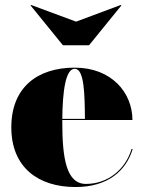

<svg xmlns="http://www.w3.org/2000/svg" viewBox="-20 -742 578 772"><path d="M286 -655 105 -722 103 -720 233 -560H338L468 -720L465.5 -722ZM513.5 -143H509C484 -59.5 412.5 -2.5 325.5 -2.5C246.5 -2.5 230.5 -106 230.5 -250C230.5 -253 230.5 -256.5 230.5 -259.5H512.5C512.5 -368.5 429.5 -470 280.5 -470C129.5 -470 25.5 -390 25.5 -230C25.5 -70 132.5 10 283.5 10C414.5 10 487.5 -56 513.5 -143ZM280.5 -465.5C319.5 -465.5 320.5 -361 321.5 -264H230.5C231.5 -372 243 -465.5 280.5 -465.5Z"/></svg>

Font: Bodoni* 36pt Fatface
Style: Regular
Weight: 900
Version: Version 2.3